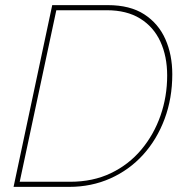

<svg xmlns="http://www.w3.org/2000/svg" viewBox="-20 -730 724 750"><path d="M184 -710H401Q488 -710 543.5 -674Q599 -638 626 -577Q653 -516 653 -440Q653 -346 623 -265.5Q593 -185 539 -125.5Q485 -66 411 -33Q337 0 250 0H33ZM254 -20Q343 -20 413 -53.5Q483 -87 532 -145.5Q581 -204 607 -278.5Q633 -353 633 -435Q633 -510 606.5 -567.5Q580 -625 527.5 -657.5Q475 -690 397 -690H200L57 -20Z"/></svg>

Font: Raleway Thin Thin
Style: Italic
Weight: 250
Italic angle: -12°
Version: Version 4.026